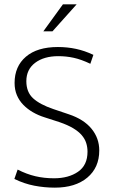

<svg xmlns="http://www.w3.org/2000/svg" viewBox="-20 -854 523 882"><path d="M246 -638Q289 -638 329 -629.5Q369 -621 409 -602L395 -561Q353 -581 318.5 -588.5Q284 -596 248 -596Q182 -596 141.5 -565.5Q101 -535 101 -481Q101 -431 132 -402.5Q163 -374 225 -353L296 -329Q365 -306 400.5 -262.5Q436 -219 436 -163Q436 -84 381 -38Q326 8 232 8Q184 8 137.5 -1Q91 -10 46 -32L61 -75Q102 -54 142.5 -44.5Q183 -35 228 -35Q295 -35 338.5 -65Q382 -95 382 -157Q382 -178 376 -197Q370 -216 355.5 -233Q341 -250 316 -265Q291 -280 253 -293L185 -315Q156 -324 131 -338.5Q106 -353 87 -372.5Q68 -392 57.5 -417Q47 -442 47 -473Q47 -549 99 -593.5Q151 -638 246 -638ZM221 -710H179L269 -834H332Z"/></svg>

Font: Mukta Vaani ExtraLight
Style: Regular
Weight: 275
Designer: Noopur Datye, Girish Dalvi, Yashodeep Gholap, Pallavi Karambelkar
Foundry: Ek Type
Version: Version 2.538;PS 1.000;hotconv 16.6.51;makeotf.lib2.5.65220;